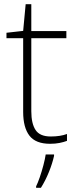

<svg xmlns="http://www.w3.org/2000/svg" viewBox="-20 -679 368 920"><path d="M223 -25Q246 -25 265.5 -28Q285 -31 301 -37V-4Q285 2 265 6Q245 10 220 10Q151 10 121 -29Q91 -68 91 -143V-496H11V-522L91 -531L103 -659H130V-530H298V-496H130V-146Q130 -87 150.5 -56Q171 -25 223 -25ZM239 68Q231 104 214.5 145Q198 186 176 221H153V214Q161 198 170.5 170.5Q180 143 188 112.5Q196 82 199 61H239Z"/></svg>

Font: Noto Sans Thai ExtraLight
Style: Regular
Weight: 200
Designer: Monotype Design Team
Foundry: Monotype Imaging Inc.
Version: Version 2.001; ttfautohint (v1.8.4.7-5d5b)